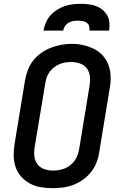

<svg xmlns="http://www.w3.org/2000/svg" viewBox="-20 -975 640 1003"><path d="M255 8Q224 8 193.5 3Q163 -2 137 -16Q111 -30 91.5 -51.5Q72 -73 62 -101Q52 -129 51.5 -160Q51 -191 56 -222L111 -557Q116 -584 126 -610.5Q136 -637 154 -659.5Q172 -682 196 -699Q220 -716 247 -726Q274 -736 301 -741Q328 -746 355 -746Q387 -746 416.5 -739Q446 -732 472 -719Q498 -706 517.5 -684Q537 -662 547 -634Q557 -606 558 -575Q559 -544 553 -513L498 -178Q494 -151 483.5 -124.5Q473 -98 455 -75.5Q437 -53 413 -36Q389 -19 362.5 -9Q336 1 308.5 4.5Q281 8 255 8ZM256 -84Q272 -84 287.5 -86.5Q303 -89 318 -95Q333 -101 346 -111Q359 -121 369 -134.5Q379 -148 384.5 -163Q390 -178 393 -193L448 -528Q452 -552 449.5 -576Q447 -600 433.5 -618Q420 -636 397.5 -643.5Q375 -651 351 -651Q336 -651 320.5 -648.5Q305 -646 290 -639.5Q275 -633 262 -623Q249 -613 239.5 -600Q230 -587 224.5 -572Q219 -557 217 -542L161 -207Q157 -183 159.5 -159.5Q162 -136 175 -118Q188 -100 210 -92Q232 -84 256 -84ZM207 -815Q211 -836 219.5 -856.5Q228 -877 243 -894Q258 -911 277.5 -923.5Q297 -936 317.5 -943Q338 -950 359.5 -952.5Q381 -955 402 -955Q423 -955 443.5 -952.5Q464 -950 482.5 -943Q501 -936 516 -923.5Q531 -911 540.5 -894Q550 -877 551.5 -856.5Q553 -836 550 -815H447Q449 -827 445.5 -838.5Q442 -850 432.5 -856.5Q423 -863 411 -865Q399 -867 387 -867Q375 -867 362.5 -865Q350 -863 338.5 -856.5Q327 -850 319.5 -838.5Q312 -827 310 -815Z"/></svg>

Font: Iosevka Curly SmBdEx
Style: Italic
Weight: 600
Width: 7
Italic angle: -9°
Monospace: yes
Designer: Belleve Invis
Foundry: Belleve Invis
Version: Version 11.1.0; ttfautohint (v1.8.3)